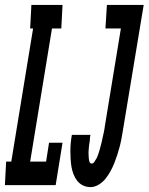

<svg xmlns="http://www.w3.org/2000/svg" viewBox="-53 -755 606 783"><path d="M-33 0 -28 -96H-7L82 -639H70L75 -735H202L197 -639H159L70 -96H135L147 -173H202L174 0ZM316 8Q299 8 285 1Q271 -6 262 -17.5Q253 -29 247 -44Q241 -59 238.5 -74.5Q236 -90 235 -106Q234 -122 234 -138.5Q234 -155 235.5 -171.5Q237 -188 240 -205H316Q314 -198 314 -192Q314 -186 313 -180Q312 -174 311 -167.5Q310 -161 309.5 -155Q309 -149 308.5 -143Q308 -137 308 -130.5Q308 -124 308.5 -118Q309 -112 309.5 -106Q310 -100 312.5 -94Q315 -88 321 -88Q327 -88 331.5 -94.5Q336 -101 340 -108Q344 -115 346 -121.5Q348 -128 350.5 -134.5Q353 -141 354.5 -148Q356 -155 358 -161.5Q360 -168 361.5 -175Q363 -182 364.5 -189Q366 -196 367.5 -202.5Q369 -209 370.5 -216Q372 -223 373 -229.5Q374 -236 375 -243L440 -639H377L383 -735H533L449 -228Q446 -210 443 -193Q440 -176 435.5 -158.5Q431 -141 425.5 -124Q420 -107 413.5 -90.5Q407 -74 398 -57.5Q389 -41 377.5 -26.5Q366 -12 349.5 -2Q333 8 316 8Z"/></svg>

Font: Iosevka Curly Slab
Style: Bold Italic
Weight: 700
Italic angle: -9°
Monospace: yes
Designer: Belleve Invis
Foundry: Belleve Invis
Version: Version 22.1.2; ttfautohint (v1.8.4)